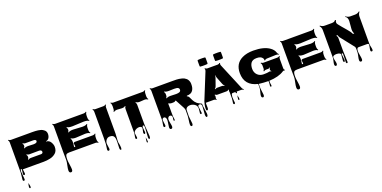

<svg xmlns="http://www.w3.org/2000/svg" viewBox="-12 -2200 7807 3929"><g transform="rotate(-20 3891.5 -235.0)"><path d="M148.9 0 159.7 89.4Q159.7 119.1 138.9 119.1Q118.2 119.1 118.2 89.8Q118.2 76.2 124 49.3Q129.9 22.5 129.9 2Q129.9 -18.6 118.2 -18.6Q108.9 -18.6 104.5 -4.2Q100.1 10.3 100.1 31Q100.1 51.8 107.2 110.6Q114.3 169.4 114.3 198.5Q114.3 227.5 92.3 227.5Q70.3 227.5 70.3 199.5Q70.3 171.4 78.1 121.8Q85.9 72.3 85.9 47.4L86.4 -610.8Q86.4 -641.1 67.4 -659.7L77.1 -669.9Q97.7 -650.4 126 -650.4H539.1Q546.4 -650.4 564.9 -650.9Q583.5 -651.4 608.9 -650.4Q634.3 -649.4 660.9 -648.7Q687.5 -647.9 714.1 -643.6Q740.7 -639.2 765.1 -633.1Q789.6 -627 810.5 -615.2Q831.5 -603.5 847.2 -588.9Q880.9 -556.6 880.9 -506.8Q880.9 -457 857.9 -420.2Q835 -383.3 793.5 -379.9L794.4 -370.1Q823.2 -372.6 848.1 -356.7Q873 -340.8 888.7 -314.5Q921.4 -258.8 921.4 -210.9Q921.4 -163.1 907.5 -130.4Q893.6 -97.7 868.7 -76.2Q843.8 -54.7 813.5 -39.1Q783.2 -23.4 746.1 -15.6Q675.3 0 605.5 0ZM318.4 -253.4Q337.4 -234.4 337.4 -204.1Q337.4 -173.8 318.4 -154.8L328.1 -144.5Q347.7 -164.1 377 -164.1H568.8Q572.3 -164.1 583.5 -163.8Q594.7 -163.6 599.4 -163.8Q604 -164.1 613.5 -165Q623 -166 627.7 -168.7Q632.3 -171.4 637.7 -175.8Q647.9 -183.1 647.9 -204.1Q647.9 -225.1 630.9 -235.4Q613.8 -245.6 591.8 -245.6L377 -244.1Q347.2 -244.1 328.1 -263.2ZM414.6 -412.1 528.8 -407.2Q587.4 -407.2 603.5 -428.2Q611.3 -438.5 611.3 -451.9Q611.3 -465.3 600.6 -473.1Q582.5 -485.8 553.2 -485.8L377 -485.4Q350.1 -485.4 330.6 -503.9L321.3 -494.1Q340.3 -475.1 340.3 -447.8Q340.3 -420.4 321.3 -400.4L330.6 -391.1Q352.1 -412.1 414.6 -412.1ZM143.6 388.2Q143.6 363.8 151.1 335.4Q158.7 307.1 160.2 300.8Q161.6 308.1 166.7 327.9Q171.9 347.7 174.3 361.6Q176.8 375.5 176.8 393.8Q176.8 412.1 160.2 412.1Q143.6 412.1 143.6 388.2Z M1318.4 -81.1 1310.5 -141.6V-147Q1320.8 -165 1338.4 -165L1736.8 -164.6Q1766.6 -164.6 1785.2 -183.6L1794.9 -173.8Q1773.4 -152.3 1773.4 -91.8Q1773.4 -91.8 1773.4 -63.5Q1773.4 -14.2 1794.9 8.3L1785.2 18.1Q1766.1 -1 1736.8 -1H1159.2Q1115.7 -1 1095.2 15.6Q1071.8 35.2 1071.8 126Q1071.8 162.6 1083 234.1Q1094.2 305.7 1094.2 341.8Q1094.2 394 1057.1 394Q1017.1 394 1017.1 340.3Q1017.1 303.7 1033.2 231.9Q1049.3 160.2 1049.3 123L1046.9 -40.5V-609.9Q1046.9 -640.1 1028.3 -658.2L1038.1 -668.5Q1058.1 -649.4 1086.9 -649.4H1713.9Q1743.7 -649.4 1762.7 -668.5L1772.5 -658.2Q1751 -636.7 1751 -577.1V-549.8Q1751 -497.6 1772.5 -476.6L1762.7 -467.3Q1738.3 -492.2 1647.9 -492.2L1405.3 -481Q1315.4 -481 1291 -505.9L1280.8 -496.1Q1299.8 -477.5 1299.8 -447Q1299.8 -416.5 1280.8 -397.9L1291 -388.7Q1314.5 -413.1 1389.6 -413.1L1594.2 -401.9Q1669.9 -401.9 1694.3 -426.3L1704.6 -416.5Q1683.1 -395 1683.1 -334V-306.6Q1683.1 -256.3 1704.6 -233.9L1694.3 -223.6Q1670.9 -248 1595.2 -248L1390.6 -237.3Q1315.4 -237.3 1291 -261.7L1281.2 -252Q1295.9 -237.3 1298.3 -217Q1300.8 -196.8 1301.3 -188.2Q1301.8 -179.7 1301.3 -161.9Q1300.8 -144 1300.8 -140.6L1292.5 -82Q1292.5 -64.5 1305.4 -64.5Q1318.4 -64.5 1318.4 -81.1Z M2151.4 263.2 2156.7 133.3Q2156.7 70.3 2152.1 53.7Q2147.5 37.1 2142.6 24.4Q2137.7 11.7 2129.9 3.9Q2122.1 -3.9 2111.3 -10.7Q2090.8 -24.4 2046.9 -24.4Q2002.9 -24.4 1972.9 11.2Q1942.9 46.9 1942.9 96.7Q1942.9 115.2 1950.2 152.1Q1957.5 189 1957.5 207.5Q1957.5 242.7 1932.6 242.7Q1907.7 242.7 1907.7 208.5Q1907.7 189.5 1915.3 151.4Q1922.9 113.3 1922.9 93.8L1926.3 -37.1V-610.8Q1926.3 -641.1 1907.2 -659.7L1917 -669.9Q1937.5 -650.4 1965.8 -650.4H2142.6Q2171.9 -650.4 2191.4 -669.9L2201.2 -659.7Q2182.1 -640.6 2182.1 -610.8V-39.6Q2182.1 -14.2 2176.8 48.1Q2171.4 110.4 2173.3 144H2172.9Q2190.9 225.1 2190.9 267.6Q2190.9 310.1 2174.8 310.1Q2151.4 310.1 2151.4 263.2Z M2315.4 -523.9 2317.9 -586.4Q2317.9 -640.1 2296.9 -660.6L2306.6 -670.4Q2326.2 -651.4 2355 -651.4H2996.1Q3025.9 -651.4 3044.9 -670.4L3054.7 -660.6Q3036.1 -642.1 3036.1 -611.8L3033.7 -549.3Q3033.7 -496.6 3054.7 -475.6L3044.9 -465.3Q3022.9 -487.8 2973.6 -487.8L2865.7 -481Q2814.5 -481 2792 -503.4L2781.7 -493.7Q2800.8 -475.1 2800.8 -444.8V-39.6Q2800.8 11.2 2809.8 111.8Q2818.8 212.4 2818.8 244.1Q2818.8 299.8 2798.8 299.8Q2778.8 299.8 2778.8 260.3Q2778.8 220.7 2785.4 153.1Q2792 85.4 2792 51.3Q2792 -2 2771 -2Q2760.7 -2 2754.9 10.3Q2749 22.5 2749 34.2L2760.3 136.2Q2760.3 171.4 2740.2 171.4Q2730 171.4 2725.1 161.1Q2720.2 150.9 2720.2 137.2Q2720.2 123.5 2729 92.5Q2737.8 61.5 2737.8 42Q2737.8 22.5 2720.9 12.2Q2704.1 2 2678.5 2Q2652.8 2 2625.2 12.2Q2597.7 22.5 2576.7 44.2Q2555.7 65.9 2555.7 87.2Q2555.7 108.4 2562.3 138.7Q2568.8 168.9 2568.8 189.2Q2568.8 209.5 2550.8 209.5Q2530.3 209.5 2530.3 187.7Q2530.3 166 2538.1 132.8Q2545.9 99.6 2545.9 83V-43.9Q2546.9 -311.5 2546.9 -444.8Q2546.9 -475.6 2565.4 -493.7L2555.7 -503.4Q2534.2 -481.4 2484.4 -481.4L2379.4 -487.8Q2329.1 -487.8 2306.6 -465.3L2296.9 -475.6Q2315.4 -494.1 2315.4 -523.9ZM2736.3 245.1Q2748 298.8 2748 338.4Q2748 355.5 2735.8 355.5Q2723.6 355.5 2723.6 339.8Q2723.6 295.9 2736.3 245.1Z M3947.8 160.2 3958.5 59.1Q3958.5 -2.4 3908.4 -34.9Q3858.4 -67.4 3803.2 -63.7Q3748 -60.1 3726.1 -26.4Q3714.8 -10.3 3714.8 11.7L3712.4 142.6Q3712.4 169.4 3720.7 222.4Q3729 275.4 3729 302.2Q3729 349.6 3702.1 349.6Q3675.3 349.6 3675.3 303.7Q3675.3 273.4 3684.1 216.8Q3692.9 160.2 3694.1 130.9Q3695.3 101.6 3695.3 5.9Q3695.3 -19.5 3679.7 -52.7Q3664.1 -85.9 3630.4 -144Q3596.7 -202.1 3575.2 -246.6L3560.5 -254.9Q3548.8 -233.4 3519 -233.4L3478 -231.9Q3436 -231.9 3415 -252.4L3404.8 -242.7Q3406.2 -224.6 3406.2 -165.5L3405.8 -45.9Q3405.8 7.8 3407.7 33.2L3417 105Q3417 125 3403.3 125Q3389.6 125 3389.6 106.4L3397.5 45.9Q3397.5 23.9 3384.5 11Q3371.6 -2 3350.8 -2Q3330.1 -2 3314.2 16.4Q3298.3 34.7 3298.3 64Q3298.3 93.3 3309.1 143.3Q3319.8 193.4 3319.8 215.3Q3319.8 261.2 3287.1 261.2Q3254.4 261.2 3254.4 216.3Q3254.4 195.3 3263.9 143.1Q3273.4 90.8 3273.4 60.1Q3273.4 29.3 3259.3 9.5Q3245.1 -10.3 3227.1 -10.3Q3209 -10.3 3196.3 2.2Q3183.6 14.6 3183.6 33.2L3196.8 148.9Q3196.8 178.7 3174.8 178.7Q3152.8 178.7 3152.8 148.4Q3152.8 130.9 3162.1 87.2Q3171.4 43.5 3170.9 19Q3170.4 -5.4 3170.4 -612.8Q3170.4 -643.1 3151.9 -661.1L3161.6 -670.9Q3180.7 -652.3 3210 -652.3H3647.5Q3750 -652.3 3785.4 -646.2Q3820.8 -640.1 3847.4 -633.3Q3874 -626.5 3892.3 -616.5Q3910.6 -606.4 3929.4 -591.6Q3948.2 -576.7 3959.5 -557.6Q3985.4 -514.2 3985.4 -465.3Q3985.4 -416.5 3977.8 -385.5Q3970.2 -354.5 3952.6 -327.1Q3914.6 -268.1 3818.8 -268.1L3814.9 -256.8Q3845.7 -244.6 3856 -223.1Q3898.9 -129.4 3919.4 -104.2Q3939.9 -79.1 3957.5 -64Q3975.1 -48.8 4007.8 -33.2Q4040.5 -17.6 4047.4 -12.9Q4054.2 -8.3 4054.2 -5.4Q4054.2 43.5 4067.4 120.1Q4080.6 196.8 4080.6 218.8Q4080.6 240.7 4078.9 250.5Q4077.1 260.3 4071.3 269.8Q4065.4 279.3 4054.2 279.3Q4043 279.3 4037.4 263.2Q4031.7 247.1 4031.7 223.6Q4031.7 200.2 4038.1 139.9Q4044.4 79.6 4044.4 48.8Q4044.4 -12.2 4004.9 -12.2Q3985.4 -12.2 3975.8 -5.4Q3966.3 1.5 3966.3 22.7Q3966.3 43.9 3975.1 90.3Q3983.9 136.7 3983.9 160.4Q3983.9 184.1 3965.8 184.1Q3947.8 184.1 3947.8 160.2ZM3622.6 -490.2 3507.3 -486.8Q3436.5 -486.8 3415 -507.8L3404.8 -498.5Q3424.3 -479.5 3424.3 -449.7V-417Q3424.3 -387.7 3404.8 -368.2L3415 -358.4Q3436 -379.9 3502 -379.9L3625.5 -375.5Q3674.8 -375.5 3701.9 -388.4Q3729 -401.4 3729 -436Q3729 -458 3713.9 -470.5Q3698.7 -482.9 3677.2 -486.6Q3655.8 -490.2 3622.6 -490.2Z M4383.8 -731H4330.1Q4287.1 -731 4278.6 -734.4Q4270 -737.8 4270 -759.3V-853.5Q4270 -875 4278.6 -878.4Q4287.1 -881.8 4330.1 -881.8H4383.8Q4426.8 -881.8 4435.3 -878.4Q4443.8 -875 4443.8 -853.5V-759.3Q4443.8 -737.8 4435.3 -734.4Q4426.8 -731 4383.8 -731ZM4719.7 -731H4665Q4622.1 -731 4613.8 -734.4Q4605.5 -737.8 4605.5 -759.3V-853.5Q4605.5 -875 4613.8 -878.4Q4622.1 -881.8 4665 -881.8H4719.7Q4762.7 -881.8 4771 -878.4Q4779.3 -875 4779.3 -853.5V-759.3Q4779.3 -737.8 4771 -734.4Q4762.7 -731 4719.7 -731ZM4132.8 31.2 4134.3 108.9Q4134.3 132.3 4127 144.3Q4119.6 156.2 4109.4 156.2Q4088.9 156.2 4088.9 116.7Q4088.9 77.1 4098.6 29.1Q4108.4 -19 4115.7 -37.1L4350.1 -613.8Q4355 -626.5 4355 -638.7Q4355 -650.9 4346.7 -662.6L4360.4 -671.4Q4374.5 -650.4 4404.3 -650.4H4628.9Q4658.2 -650.4 4672.4 -671.4L4686.5 -662.6Q4678.2 -650.9 4678.2 -640.1Q4678.2 -629.4 4684.1 -614.3L4925.3 -36.6Q4936.5 -9.3 4960 6.3L4954.1 15.6Q4930.2 0 4900.9 0H4805.2Q4806.2 10.7 4806.2 15.1Q4806.2 31.2 4793 31.2Q4787.1 31.2 4782.5 26.6Q4777.8 22 4777.8 13.4Q4777.8 4.9 4778.8 0H4719.7Q4698.2 0 4691.9 23.4Q4684.1 52.2 4684.1 89.6Q4684.1 127 4689 157.7Q4693.8 188.5 4693.8 200Q4693.8 211.4 4688.2 218.5Q4682.6 225.6 4674.3 225.6Q4666 225.6 4660.2 218.8Q4654.3 211.9 4654.3 199.7Q4654.3 187.5 4660.4 152.3Q4666.5 117.2 4666.5 99.6V-37.6Q4661.6 -50.8 4661.6 -62Q4661.6 -73.2 4670.4 -85.9L4657.7 -95.2Q4643.1 -74.2 4613.8 -74.2H4413.1Q4383.8 -74.2 4369.1 -94.7L4356.4 -85.9Q4365.7 -72.8 4365.7 -61.5Q4365.7 -50.3 4362.3 -37.6V-37.1Q4357.9 -20.5 4357.9 -11.7Q4357.9 -2.9 4367.7 11.2L4355 20.5Q4340.3 0 4311 0H4134.3Q4132.8 9.3 4132.8 31.2ZM4463.4 -209.5H4556.6Q4585.9 -209.5 4609.4 -193.8L4615.7 -203.1Q4592.8 -218.8 4582.5 -246.6L4520.5 -405.3Q4509.8 -433.1 4509.3 -461.9H4502.9Q4502 -429.7 4493.2 -405.3L4437 -247.1Q4426.8 -218.8 4404.3 -203.1L4410.6 -193.4Q4433.6 -209.5 4463.4 -209.5ZM4780.3 161.6Q4780.3 127.9 4793 77.1Q4807.1 135.7 4807.1 153.3Q4807.1 179.2 4793.7 179.2Q4780.3 179.2 4780.3 161.6Z M5615.7 -151.4Q5597.2 -166 5597.2 -185.5V-189.5Q5597.2 -209 5614.7 -226.6L5607.9 -232.9Q5590.3 -215.3 5571.3 -215.3H5523.9Q5494.1 -215.3 5475.1 -196.3L5464.8 -206.5Q5484.4 -226.1 5484.4 -254.9V-327.1Q5484.4 -356.4 5464.8 -376L5475.1 -385.7Q5493.7 -367.2 5523.9 -367.2H5823.7Q5854 -367.2 5872.6 -385.7L5881.8 -376Q5863.3 -357.4 5863.3 -327.1V-122.6Q5863.3 -107.4 5867.4 -98.4Q5871.6 -89.4 5884.3 -82.5L5876.5 -68.4Q5867.7 -72.8 5856.7 -72.8Q5845.7 -72.8 5831.5 -63.5Q5718.3 12.2 5509.3 21.5V68.4L5517.1 122.6Q5517.1 134.3 5512.2 140.6Q5507.3 147 5501.2 147Q5495.1 147 5490.2 141.1Q5485.4 135.3 5485.4 129.6Q5485.4 124 5487.3 114.3Q5493.2 84 5493.2 52.7Q5493.2 21.5 5488.8 21.5Q5393.1 21.5 5287.6 8.3Q5283.2 6.8 5283.2 60.5Q5283.2 114.3 5292.2 171.4Q5301.3 228.5 5301.3 251Q5301.3 296.4 5273.4 296.4Q5260.3 296.4 5250.7 286.1Q5241.2 275.9 5241.2 253.2Q5241.2 230.5 5257.3 172.1Q5273.4 113.8 5273.4 81.1V4.9Q4994.6 -57.6 4994.6 -331.5Q4994.6 -540 5166.5 -623Q5265.6 -671.4 5408.7 -671.4Q5639.6 -671.4 5763.2 -581.1Q5830.1 -532.2 5848.6 -469.7Q5857.4 -440.4 5879.9 -424.8L5872.6 -415Q5852.5 -429.7 5819.8 -429.7L5613.8 -422.9Q5583 -420.9 5572.3 -399.4L5556.2 -407.2Q5560.1 -415.5 5560.1 -426.3Q5560.1 -437 5543.5 -459.2Q5526.9 -481.4 5497.8 -492.9Q5468.8 -504.4 5421.1 -504.4Q5373.5 -504.4 5343.8 -490.7Q5314 -477.1 5296.4 -453.1Q5262.2 -404.8 5262.2 -325.2Q5262.2 -245.6 5313.2 -194.1Q5364.3 -142.6 5446.8 -142.6Q5529.3 -142.6 5572.3 -153.3Q5580.1 -155.3 5587.4 -155.3Q5594.7 -155.3 5609.9 -143.6Z M6280.8 -81.1 6272.9 -141.6V-147Q6283.2 -165 6300.8 -165L6699.2 -164.6Q6729 -164.6 6747.6 -183.6L6757.3 -173.8Q6735.8 -152.3 6735.8 -91.8Q6735.8 -91.8 6735.8 -63.5Q6735.8 -14.2 6757.3 8.3L6747.6 18.1Q6728.5 -1 6699.2 -1H6121.6Q6078.1 -1 6057.6 15.6Q6034.2 35.2 6034.2 126Q6034.2 162.6 6045.4 234.1Q6056.6 305.7 6056.6 341.8Q6056.6 394 6019.5 394Q5979.5 394 5979.5 340.3Q5979.5 303.7 5995.6 231.9Q6011.7 160.2 6011.7 123L6009.3 -40.5V-609.9Q6009.3 -640.1 5990.7 -658.2L6000.5 -668.5Q6020.5 -649.4 6049.3 -649.4H6676.3Q6706.1 -649.4 6725.1 -668.5L6734.9 -658.2Q6713.4 -636.7 6713.4 -577.1V-549.8Q6713.4 -497.6 6734.9 -476.6L6725.1 -467.3Q6700.7 -492.2 6610.4 -492.2L6367.7 -481Q6277.8 -481 6253.4 -505.9L6243.2 -496.1Q6262.2 -477.5 6262.2 -447Q6262.2 -416.5 6243.2 -397.9L6253.4 -388.7Q6276.9 -413.1 6352.1 -413.1L6556.6 -401.9Q6632.3 -401.9 6656.7 -426.3L6667 -416.5Q6645.5 -395 6645.5 -334V-306.6Q6645.5 -256.3 6667 -233.9L6656.7 -223.6Q6633.3 -248 6557.6 -248L6353 -237.3Q6277.8 -237.3 6253.4 -261.7L6243.7 -252Q6258.3 -237.3 6260.7 -217Q6263.2 -196.8 6263.7 -188.2Q6264.2 -179.7 6263.7 -161.9Q6263.2 -144 6263.2 -140.6L6254.9 -82Q6254.9 -64.5 6267.8 -64.5Q6280.8 -64.5 6280.8 -81.1Z M7064.5 151.4 7076.2 19Q7076.2 3.4 7058.6 -6.8Q7029.8 -22.9 6988.3 -22.9Q6932.6 -22.9 6911.6 -1Q6902.3 8.8 6902.3 27.6Q6902.3 46.4 6913.6 93.3Q6924.8 140.1 6924.8 159.4Q6924.8 178.7 6917.7 190.2Q6910.6 201.7 6897 201.7Q6883.3 201.7 6876 190.2Q6868.7 178.7 6868.7 159.2Q6868.7 139.6 6880.6 91.8Q6892.6 43.9 6892.6 19.5L6892.1 -579.1Q6892.1 -636.7 6856.9 -675.3L6867.2 -685.5Q6906.7 -650.4 6963.4 -650.4H7109.4Q7140.6 -650.4 7162.4 -658Q7184.1 -665.5 7197.3 -688L7213.4 -680.2Q7200.7 -649.9 7200.7 -623Q7200.7 -601.1 7277.8 -512.7Q7378.4 -397.5 7407.2 -357.9Q7436 -318.4 7444.8 -293.9H7474.1Q7450.2 -329.1 7450.2 -393.1Q7450.2 -422.9 7457.5 -482.2Q7464.8 -541.5 7464.8 -571.3Q7464.8 -651.4 7414.1 -675.3L7424.3 -685.5Q7463.9 -650.4 7520.5 -650.4H7620.6Q7677.2 -650.4 7716.8 -685.5L7726.6 -675.3Q7691.9 -636.2 7691.9 -579.1L7690.9 17.1Q7690.9 38.1 7700.7 79.8Q7710.4 121.6 7710.4 142.6Q7710.4 173.8 7686.5 173.8Q7662.6 173.8 7662.6 142.6Q7662.6 122.1 7671.9 82.3Q7681.2 42.5 7681.2 27.6Q7681.2 12.7 7671.4 6.3Q7661.6 0 7652.3 0H7459.5Q7418.5 0 7418.5 74.7Q7418.5 105.5 7429.9 163.8Q7441.4 222.2 7441.4 252Q7441.4 294.4 7409.7 294.4Q7377.9 294.4 7377.9 251.5Q7377.9 224.1 7390.4 171.9Q7402.8 119.6 7403.3 93.3L7404.3 28.3Q7405.8 -17.1 7395 -30.8L7161.1 -327.1Q7151.9 -339.4 7140.6 -377.9L7110.8 -377Q7136.2 -350.6 7136.2 -318.4V-39.6L7145.5 207.5Q7145.5 215.3 7140.9 220.9Q7136.2 226.6 7128.2 226.6Q7120.1 226.6 7114.7 220Q7109.4 213.4 7109.4 205.1L7115.2 17.6Q7115.2 11.7 7110.8 6.8Q7106.4 2 7100.6 2Q7087.9 2 7087.9 21.5Q7087.9 41 7094.5 85.4Q7101.1 129.9 7101.1 146.5Q7101.1 183.6 7082.8 183.6Q7064.5 183.6 7064.5 151.4Z"/></g></svg>

Font: Nosifer Caps
Style: Regular
Weight: 800
Version: Version 001.002